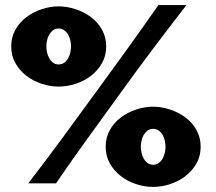

<svg xmlns="http://www.w3.org/2000/svg" viewBox="-20 -720 848 754"><path d="M210 -695Q243 -695 276.5 -684Q310 -673 337 -653Q364 -633 380.5 -603.5Q397 -574 397 -538Q397 -501 380.5 -472Q364 -443 337.5 -422.5Q311 -402 277.5 -391Q244 -380 210 -380Q177 -380 143.5 -391Q110 -402 83.5 -422.5Q57 -443 40.5 -472Q24 -501 24 -538Q24 -574 40.5 -603.5Q57 -633 84 -653Q111 -673 144 -684Q177 -695 210 -695ZM581 -301Q614 -301 647.5 -290Q681 -279 708 -259Q735 -239 751.5 -209.5Q768 -180 768 -144Q768 -107 751.5 -78Q735 -49 708.5 -28.5Q682 -8 648.5 3Q615 14 581 14Q548 14 514.5 3Q481 -8 454.5 -28.5Q428 -49 411.5 -78Q395 -107 395 -144Q395 -180 411.5 -209.5Q428 -239 455 -259Q482 -279 515 -290Q548 -301 581 -301ZM712 -700Q644 -612 578 -524.5Q512 -437 449 -349L323 -175Q260 -88 200 0H91Q161 -91 226.5 -180Q292 -269 358 -360Q421 -446 481.5 -530Q542 -614 602 -700ZM210 -608Q197 -608 188 -601Q179 -594 173 -583.5Q167 -573 164.5 -560.5Q162 -548 162 -538Q162 -527 164.5 -515Q167 -503 173 -492Q179 -481 188 -474Q197 -467 210 -467Q223 -467 232.5 -474Q242 -481 248 -492Q254 -503 256.5 -515Q259 -527 259 -538Q259 -548 256.5 -560.5Q254 -573 248 -583.5Q242 -594 232.5 -601Q223 -608 210 -608ZM581 -214Q568 -214 559 -207Q550 -200 544 -189.5Q538 -179 535.5 -166.5Q533 -154 533 -144Q533 -133 535.5 -121Q538 -109 544 -98Q550 -87 559 -80Q568 -73 581 -73Q594 -73 603.5 -80Q613 -87 619 -98Q625 -109 627.5 -121Q630 -133 630 -144Q630 -154 627.5 -166.5Q625 -179 619 -189.5Q613 -200 603.5 -207Q594 -214 581 -214Z"/></svg>

Font: CAT Rhythmus
Style: Regular
Weight: 400
Designer: Peter Wiegel nach alter Vorlage
Foundry: Peter Wiegel
Version: 1.000